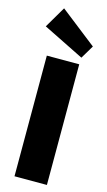

<svg xmlns="http://www.w3.org/2000/svg" viewBox="-146 -1029 599 1076"><g transform="rotate(15 153.5 -490.5)"><path d="M247 -700V0H59V-700ZM295 -816 249 -739 11 -857 84 -981Z"/></g></svg>

Font: Pathway Extreme SemiCondensed ExtraBold
Style: Regular
Weight: 800
Width: 4
Version: Version 1.001;gftools[0.9.26]